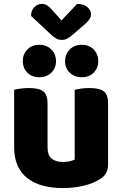

<svg xmlns="http://www.w3.org/2000/svg" viewBox="-20 -941 622 977"><path d="M52 -484Q63 -487 83.5 -490Q104 -493 128 -493Q178 -493 200 -476.5Q222 -460 222 -413V-193Q222 -152 242 -134.5Q262 -117 300 -117Q323 -117 337.5 -121Q352 -125 360 -129V-484Q371 -487 391.5 -490Q412 -493 436 -493Q486 -493 508 -476.5Q530 -460 530 -413V-104Q530 -54 488 -29Q453 -7 404.5 4.5Q356 16 299 16Q245 16 199.5 4Q154 -8 121 -33Q88 -58 70 -97.5Q52 -137 52 -193ZM180 -548Q142 -548 119 -571.5Q96 -595 96 -630Q96 -665 119 -689Q142 -713 180 -713Q218 -713 241.5 -689Q265 -665 265 -630Q265 -595 241.5 -571.5Q218 -548 180 -548ZM396 -548Q358 -548 334.5 -571.5Q311 -595 311 -630Q311 -665 334.5 -689Q358 -713 396 -713Q434 -713 457 -689Q480 -665 480 -630Q480 -595 457 -571.5Q434 -548 396 -548ZM138 -860Q138 -888 154.5 -904.5Q171 -921 193 -921Q210 -921 221.5 -912.5Q233 -904 244 -892L293 -837L372 -921Q408 -921 425.5 -904Q443 -887 443 -871Q443 -854 434.5 -842Q426 -830 411 -817L346 -761Q336 -753 324 -745.5Q312 -738 295 -738Q279 -738 267 -744.5Q255 -751 244 -761Z"/></svg>

Font: Baloo 2 Latin ExtraBold
Style: Regular
Weight: 400
Designer: Sarang Kulkarni and Ek Type
Foundry: Ek Type
Version: Version 1.001